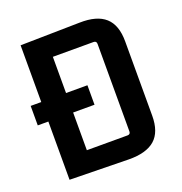

<svg xmlns="http://www.w3.org/2000/svg" viewBox="-119 -743 806 852"><g transform="rotate(-20 284.0 -317.5)"><path d="M377 -538H185V-97H377Q391 -97 391 -111V-524Q391 -538 377 -538ZM68 0V-635L348 -640Q430 -642 470 -606Q510 -570 510 -493V-142Q510 -65 469.5 -29.5Q429 6 346 5ZM286 -367V-275H18V-367Z"/></g></svg>

Font: Gemunu Libre ExtraLight
Style: Bold
Weight: 700
Version: Version 1.100